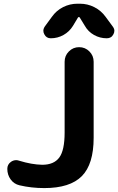

<svg xmlns="http://www.w3.org/2000/svg" viewBox="-20 -1004 624 1014"><path d="M83 -25.4Q53.7 -32.2 36.1 -56.6Q18.6 -81.1 18.6 -112.3Q18.6 -135.7 38.1 -149.4Q50.8 -158.2 65.4 -158.2Q73.2 -158.2 81.1 -155.3Q147.5 -134.8 203.1 -133.8Q264.6 -133.8 293 -171.9Q321.3 -210 321.3 -303.7V-677.7Q321.3 -710 343.8 -732.4Q366.2 -754.9 397.9 -754.9Q429.7 -754.9 452.1 -732.4Q474.6 -710 474.6 -677.7V-276.4Q474.6 -136.7 412.1 -73.7Q349.6 -10.7 213.9 -10.7Q145.5 -10.7 83 -25.4ZM401.4 -911.1Q399.4 -914.1 396.5 -914.1Q393.6 -914.1 391.6 -911.1L365.2 -867.2Q346.7 -836.9 315.4 -819.3Q284.2 -801.8 248 -801.8Q224.6 -801.8 213.9 -823.2Q209 -832 209 -841.8Q209 -852.5 216.8 -864.3L253.9 -915Q277.3 -948.2 313 -966.3Q348.6 -984.4 388.7 -984.4H402.3Q442.4 -984.4 478 -966.3Q513.7 -948.2 537.1 -916L575.2 -864.3Q584 -852.5 584 -841.8Q584 -832 579.1 -823.2Q568.4 -801.8 543.9 -801.8Q507.8 -801.8 476.6 -819.3Q445.3 -836.9 427.7 -868.2Z"/></svg>

Font: Gen Jyuu GothicX Bold
Style: Bold
Weight: 700
Designer: Ryoko NISHIZUKA (kana &amp; ideographs); Paul D. Hunt (Latin, Greek &amp; Cyrillic); Wenlong ZHANG (bopomofo); Sandoll C
Version: Version 1.058.20140828